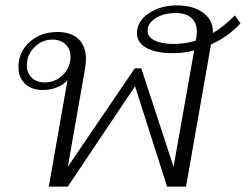

<svg xmlns="http://www.w3.org/2000/svg" viewBox="-20 -688 907 708"><path d="M758 -524 666 0H596L478 -370L230 0H160L229 -393Q215 -376 190 -366Q165 -356 138 -356Q97 -356 72.5 -379Q48 -402 48 -440Q48 -496 89 -533Q130 -570 192 -570Q242 -570 269.5 -544Q297 -518 297 -469Q297 -457 293 -431L230 -73L477 -436H501L620 -73L696 -502Q659 -492 618 -492Q554 -492 519.5 -511.5Q485 -531 485 -566Q485 -609 528 -638.5Q571 -668 633 -668Q694 -668 730.5 -640Q767 -612 765 -566Q809 -593 846 -631L867 -602Q821 -552 758 -524ZM702 -538 704 -549Q706 -565 706 -571Q706 -604 685.5 -622Q665 -640 628 -640Q584 -640 554 -621Q524 -602 524 -574Q524 -552 550 -539Q576 -526 620 -526Q663 -526 702 -538ZM240 -479Q240 -507 221.5 -524.5Q203 -542 173 -542Q135 -542 107 -514Q79 -486 79 -447Q79 -419 97 -401.5Q115 -384 145 -384Q184 -384 212 -412Q240 -440 240 -479Z"/></svg>

Font: Fahkwang ExtraLight
Style: Italic
Weight: 275
Italic angle: -10°
Designer: Suppakit Chalermlarp | Katatrad Co.,Ltd.
Foundry: Cadson Demak Co.,Ltd.
Version: Version 1.000; ttfautohint (v1.6)